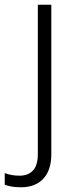

<svg xmlns="http://www.w3.org/2000/svg" viewBox="-72 -645 325 812"><path d="M17 147Q-6 147 -23 144Q-40 141 -52 136V87Q-24 98 11 98Q47 98 67.5 76Q88 54 88 6V-625H145V7Q145 75 111 111Q77 147 17 147Z"/></svg>

Font: Noto Sans Kannada UI Light
Style: Regular
Weight: 300
Designer: Jelle Bosma - Monotype Design Team
Foundry: Monotype Imaging Inc.
Version: Version 2.005; ttfautohint (v1.8.4.7-5d5b)